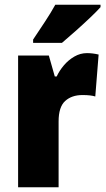

<svg xmlns="http://www.w3.org/2000/svg" viewBox="-20 -786 443 806"><path d="M345 -563Q369 -563 394 -557L380 -381Q370 -384 357.5 -385.5Q345 -387 326 -387Q281 -387 253.5 -362Q226 -337 226 -276V0H56V-553H185L210 -465H218Q229 -489 248 -511.5Q267 -534 292 -548.5Q317 -563 345 -563ZM402 -756Q386 -738 357.5 -711Q329 -684 297.5 -656Q266 -628 240 -606H119V-620Q143 -656 168.5 -694.5Q194 -733 212 -766H402Z"/></svg>

Font: Noto Sans Telugu Condensed Black
Style: Regular
Weight: 900
Width: 3
Designer: Jelle Bosma - Monotype Design Team
Foundry: Monotype Imaging Inc.
Version: Version 2.005; ttfautohint (v1.8.4.7-5d5b)